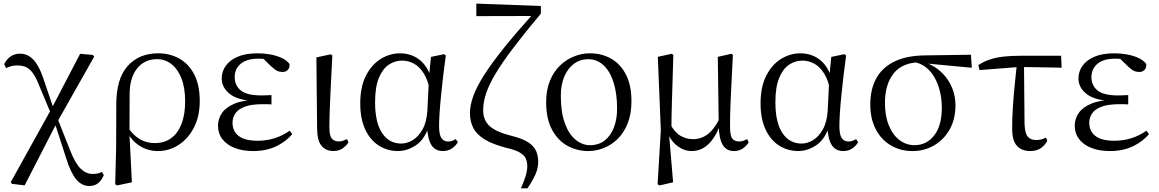

<svg xmlns="http://www.w3.org/2000/svg" viewBox="-20 -828 6464 1071"><path d="M45.9 197.4 40.1 187.9 267.7 -222.5 426.9 -527.8 498.5 -521.7 505.3 -511.9 296.9 -143.3 117.5 206ZM477.3 209.6Q436.3 209.6 405.1 172.5Q373.9 135.4 348.6 53.1L284.1 -146.4H276.8L299.4 -171L371.2 10.9Q400.5 84.7 430.4 113.5Q460.4 142.2 496 142.2Q511.2 142.2 524.6 139.7Q538 137.2 548.5 130.6L558.9 148.8Q547.3 177.1 527.7 193.4Q508.1 209.6 477.3 209.6ZM264.9 -192.1 199.9 -347.5Q181.9 -394 164.2 -419Q146.4 -444 125.6 -453.5Q104.8 -463 76.8 -463Q56.1 -463 41.2 -458.6Q26.2 -454.2 14 -448L3.4 -470Q16.4 -497.5 39.2 -513.1Q62 -528.6 92.2 -528.6Q133.5 -528.6 164.7 -496.7Q196 -464.9 220.1 -395.3L281.1 -215.5H290.6Z M622.6 199.6 627.8 -5.5 628.6 -245.2Q628.6 -388.7 691.9 -459.6Q755.3 -530.6 862 -530.6Q928.7 -530.6 981.2 -500.8Q1033.7 -471 1063.9 -411.9Q1094.2 -352.7 1094.2 -264.3Q1094.2 -178.8 1061.7 -116.2Q1029.2 -53.6 976.1 -19.5Q923 14.6 861.2 14.6Q804.7 14.6 758.5 -14.7Q712.4 -44.1 686.4 -97.7H683L696.8 -113.1Q723.3 -73.6 759.9 -51.7Q796.6 -29.8 843.7 -29.8Q896.4 -29.8 934.1 -56.9Q971.8 -83.9 992.3 -136.1Q1012.7 -188.2 1012.7 -263.1Q1012.7 -339.4 991.8 -391.7Q970.8 -443.9 935.5 -471Q900.2 -498 856.3 -498Q786.8 -498 745.4 -447.1Q704.1 -396.2 703.1 -306.4L702.3 -94.1L701.8 -84.8L715.7 188.8L633.2 206.4Z M1392.3 14.6Q1334 14.6 1289.7 -2.5Q1245.3 -19.6 1220.7 -51.5Q1196.1 -83.4 1196.1 -126.7Q1196.1 -165.3 1217.9 -197.3Q1239.7 -229.3 1287.5 -249.5Q1335.3 -269.8 1412.7 -271.6V-263.4Q1309.9 -266.8 1263.3 -302.9Q1216.7 -339 1216.7 -390.7Q1216.7 -428.3 1238.7 -460Q1260.6 -491.8 1305.1 -511.2Q1349.6 -530.6 1416.8 -530.6Q1452.9 -530.6 1487.4 -524.4Q1522 -518.1 1550.3 -505.3Q1578.6 -492.4 1594.6 -471.9Q1597.2 -450.8 1585.8 -438.7Q1574.5 -426.5 1556.6 -426.5Q1539.7 -426.5 1526.7 -432.4Q1513.7 -438.4 1493.9 -456.8L1436.6 -512.6L1492.7 -511.5L1502 -491.9Q1476.4 -496.3 1458.7 -498.5Q1441.1 -500.7 1421.7 -500.7Q1357 -500.7 1323 -472.4Q1289.1 -444.1 1289.1 -397.6Q1289.1 -351.6 1323 -323.6Q1356.8 -295.7 1438.2 -295.7Q1450.3 -295.7 1463.2 -296.2Q1476.1 -296.7 1494.3 -297.7V-245.7Q1474.9 -246.9 1465.4 -246.9Q1456 -246.9 1447.6 -246.9Q1382.1 -246.9 1345.1 -232.6Q1308.1 -218.4 1292.6 -195.2Q1277 -172 1277 -143.3Q1277 -95.8 1311.7 -69.3Q1346.4 -42.9 1416.6 -42.9Q1467.3 -42.9 1512.3 -57.2Q1557.3 -71.5 1595.9 -98.8L1610.3 -80.5Q1576.8 -38.9 1520.8 -12.1Q1464.9 14.6 1392.3 14.6Z M1839.8 14.4Q1798.3 14.4 1773.7 -14.5Q1749.2 -43.4 1748.8 -111.9L1744.9 -507.9L1825 -525L1833.8 -518.8Q1829.3 -430.3 1826.2 -367.2Q1823.1 -304.2 1821.1 -259Q1819.1 -213.9 1818.2 -180.2Q1817.3 -146.5 1817.3 -117.6Q1817.3 -70.5 1831.4 -54.8Q1845.4 -39.1 1869 -39.1Q1883.8 -39.1 1894.5 -43.2Q1905.3 -47.3 1914.9 -52L1923.8 -34.8Q1914.5 -16.9 1892.5 -1.3Q1870.5 14.4 1839.8 14.4Z M2199.8 14.4Q2139.7 14.4 2091.8 -16.7Q2043.9 -47.8 2016.7 -107.2Q1989.5 -166.5 1989.5 -250.6Q1989.5 -344.2 2021.6 -406.4Q2053.6 -468.5 2104.3 -499.6Q2155.1 -530.6 2211.2 -530.6Q2278.2 -530.6 2326.5 -489.4Q2374.8 -448.1 2394.7 -358.5H2402.3L2380.5 -312.6Q2368.5 -379.3 2344.1 -418.1Q2319.6 -456.9 2288.2 -473.4Q2256.8 -490 2222.7 -490Q2182.8 -490 2148.5 -467Q2114.2 -444 2093.2 -392.9Q2072.2 -341.7 2072.2 -257.8Q2072.2 -144.9 2111.3 -86Q2150.4 -27.2 2218.4 -27.2Q2250.3 -27.2 2282 -46.2Q2313.8 -65.2 2337.1 -106.4Q2360.3 -147.6 2364.1 -212.9L2373.4 -403.1L2384 -510.5L2456.8 -525.8L2466.8 -518.4Q2459.4 -466.9 2452.8 -410.4Q2446.2 -353.9 2440.7 -299.8Q2435.2 -245.7 2432.2 -200.8Q2429.2 -155.9 2429.2 -126.6Q2429.2 -76.9 2442.2 -57.8Q2455.2 -38.7 2479.6 -38.7Q2493.4 -38.7 2503.2 -42.6Q2513 -46.5 2522.5 -52L2533.8 -34.9Q2521.5 -13.4 2500.2 0.6Q2478.9 14.6 2451.4 14.6Q2409 14.6 2387.4 -17.4Q2365.8 -49.4 2361.1 -127.8L2373.9 -128.2Q2349.3 -50.9 2300.8 -18.3Q2252.4 14.4 2199.8 14.4Z M2885.6 222.7Q2902.8 184.3 2912 154.3Q2921.2 124.2 2921.2 98.6Q2921.2 76.6 2913.6 57.9Q2906 39.3 2881.1 23.8Q2856.2 8.3 2803.6 -3.5Q2727.7 -23.2 2683.3 -50.5Q2638.8 -77.8 2620.1 -114.3Q2601.4 -150.8 2601.4 -197.1Q2601.4 -240.2 2619.8 -291.5Q2638.3 -342.9 2679.9 -408.5Q2721.5 -474.2 2790.7 -560.4Q2859.9 -646.5 2961.5 -759.3L2950.6 -725.2V-738.8L2637 -738V-807.9L2997 -794.5V-752.1Q2906.1 -643.6 2844.5 -562.3Q2782.8 -481 2745.6 -419.2Q2708.4 -357.5 2691.8 -307.6Q2675.1 -257.8 2675.1 -212.4Q2675.1 -158.2 2710.8 -125.1Q2746.4 -92 2834.7 -69.9Q2895.5 -54.9 2927.3 -33.6Q2959.1 -12.2 2970.7 14.7Q2982.2 41.6 2982.2 74.4Q2982.2 109.7 2966.9 144.6Q2951.5 179.4 2922.1 222.7Z M3261.1 14.6Q3199.7 14.6 3146.2 -14.3Q3092.7 -43.3 3059.6 -103.8Q3026.5 -164.4 3026.5 -258Q3026.5 -325.8 3047.2 -376.7Q3067.9 -427.5 3103.1 -461.6Q3138.4 -495.8 3181.7 -513.2Q3224.9 -530.6 3269.5 -530.6Q3337.5 -530.6 3389.9 -500.3Q3442.4 -470 3472.4 -410.5Q3502.3 -351.1 3502.3 -263.4Q3502.3 -193 3481.6 -140.7Q3460.9 -88.3 3426.1 -53.9Q3391.2 -19.4 3348.3 -2.4Q3305.5 14.6 3261.1 14.6ZM3271 -18.2Q3320 -18.2 3353.6 -44.9Q3387.2 -71.6 3404.7 -117.6Q3422.2 -163.6 3422.2 -220.9Q3422.2 -306 3402.6 -368.1Q3383.1 -430.2 3346.7 -464Q3310.4 -497.8 3260.8 -497.8Q3216.4 -497.8 3181.7 -472.2Q3147 -446.7 3127.7 -400.7Q3108.4 -354.8 3108.4 -294.9Q3108.4 -200.6 3131.3 -139Q3154.3 -77.4 3191.6 -47.8Q3228.9 -18.2 3271 -18.2Z M3648.1 199.8 3666.1 -100.8 3649.5 -510.9 3726.5 -528 3735.9 -521.8Q3733.7 -440.4 3731.7 -378.9Q3729.7 -317.5 3728.3 -269.3Q3726.9 -221.2 3726 -181.2Q3725.1 -141.2 3725.1 -101.7L3711.7 -82.8L3734.7 188.8L3658.5 206.6ZM4073.5 14.6Q4032.5 14.6 4011.8 -19.3Q3991.1 -53.3 3989.2 -125.3V-128.5L3984 -510.9L4060.3 -528L4068.1 -521.8Q4063.7 -435.6 4060.7 -372.5Q4057.7 -309.5 4055.4 -263.6Q4053.1 -217.8 4052.7 -183.5Q4052.3 -149.2 4052.3 -119.2Q4052.3 -70.5 4065 -54.7Q4077.7 -38.9 4102.7 -38.9Q4117.1 -38.9 4127.8 -43.1Q4138.4 -47.3 4148 -52L4156.1 -33.6Q4144.2 -13.7 4123.1 0.5Q4102 14.6 4073.5 14.6ZM3837.6 14.6Q3795.3 14.6 3756.7 -15.3Q3718.1 -45.3 3700.7 -96.8H3698.5L3717.8 -136.8Q3743.6 -89.2 3775.8 -70.5Q3808.1 -51.8 3846.3 -51.8Q3891.9 -51.8 3928.6 -79.9Q3965.3 -108 3994 -167.6L4006.6 -155.4H4004.2Q3980.3 -74.8 3937.9 -30.1Q3895.5 14.6 3837.6 14.6Z M4432.8 14.4Q4372.7 14.4 4324.8 -16.7Q4276.9 -47.8 4249.7 -107.2Q4222.5 -166.5 4222.5 -250.6Q4222.5 -344.2 4254.6 -406.4Q4286.6 -468.5 4337.3 -499.6Q4388.1 -530.6 4444.2 -530.6Q4511.2 -530.6 4559.5 -489.4Q4607.8 -448.1 4627.7 -358.5H4635.3L4613.5 -312.6Q4601.5 -379.3 4577.1 -418.1Q4552.6 -456.9 4521.2 -473.4Q4489.8 -490 4455.7 -490Q4415.8 -490 4381.5 -467Q4347.2 -444 4326.2 -392.9Q4305.2 -341.7 4305.2 -257.8Q4305.2 -144.9 4344.3 -86Q4383.4 -27.2 4451.4 -27.2Q4483.3 -27.2 4515 -46.2Q4546.8 -65.2 4570.1 -106.4Q4593.3 -147.6 4597.1 -212.9L4606.4 -403.1L4617 -510.5L4689.8 -525.8L4699.8 -518.4Q4692.4 -466.9 4685.8 -410.4Q4679.2 -353.9 4673.7 -299.8Q4668.2 -245.7 4665.2 -200.8Q4662.2 -155.9 4662.2 -126.6Q4662.2 -76.9 4675.2 -57.8Q4688.2 -38.7 4712.6 -38.7Q4726.4 -38.7 4736.2 -42.6Q4746 -46.5 4755.5 -52L4766.8 -34.9Q4754.5 -13.4 4733.2 0.6Q4711.9 14.6 4684.4 14.6Q4642 14.6 4620.4 -17.4Q4598.8 -49.4 4594.1 -127.8L4606.9 -128.2Q4582.3 -50.9 4533.8 -18.3Q4485.4 14.4 4432.8 14.4Z M5070 14.6Q5003.2 14.6 4949.5 -16.8Q4895.8 -48.2 4865.1 -106.9Q4834.5 -165.5 4834.5 -245.6Q4834.5 -328.5 4867 -389.2Q4899.6 -450 4967.2 -483.8Q5034.9 -517.6 5138.8 -519L5396.1 -522.7L5400.8 -450L5134.1 -475.1L5117.2 -481Q5014.5 -480.5 4965.4 -419.1Q4916.4 -357.7 4916.4 -254.5Q4916.4 -179.9 4938.6 -126.9Q4960.9 -73.9 4998.2 -46.1Q5035.6 -18.2 5081.4 -18.2Q5148.4 -18.2 5191 -72.6Q5233.6 -127 5233.6 -227.7Q5233.6 -274.5 5223 -318.2Q5212.4 -361.8 5192.1 -397.3Q5171.7 -432.7 5141 -455.4Q5110.4 -478.1 5069.6 -483L5083 -492Q5130.9 -487.6 5172.2 -466.6Q5213.5 -445.6 5244.2 -411.9Q5274.9 -378.2 5292.3 -334.6Q5309.7 -291.1 5309.7 -240.9Q5309.7 -162.3 5276.7 -104.9Q5243.8 -47.5 5189.5 -16.4Q5135.2 14.6 5070 14.6Z M5443.7 -437.1 5437.5 -465Q5467.8 -484.8 5501 -495.9Q5534.2 -507.1 5575.9 -512.1Q5617.6 -517 5673.4 -517H5899L5901.9 -450.5L5667.4 -454.5ZM5727.2 14.6Q5679.7 14.6 5652.8 -14.3Q5625.9 -43.2 5625.9 -112.1Q5625.9 -170.4 5630 -232.2Q5634.1 -293.9 5640.4 -355.7Q5646.8 -417.4 5652.5 -474.9H5692L5695 -136.8Q5697 -83.2 5713.5 -65Q5729.9 -46.9 5758.5 -46.9Q5775.3 -46.9 5788.7 -50.3Q5802.1 -53.7 5814.3 -60.7L5821.9 -42.7Q5807 -15 5783.8 -0.2Q5760.6 14.6 5727.2 14.6Z M6171.3 14.6Q6113 14.6 6068.7 -2.5Q6024.3 -19.6 5999.7 -51.5Q5975.1 -83.4 5975.1 -126.7Q5975.1 -165.3 5996.9 -197.3Q6018.7 -229.3 6066.5 -249.5Q6114.3 -269.8 6191.7 -271.6V-263.4Q6088.9 -266.8 6042.3 -302.9Q5995.7 -339 5995.7 -390.7Q5995.7 -428.3 6017.7 -460Q6039.6 -491.8 6084.1 -511.2Q6128.6 -530.6 6195.8 -530.6Q6231.9 -530.6 6266.4 -524.4Q6301 -518.1 6329.3 -505.3Q6357.6 -492.4 6373.6 -471.9Q6376.2 -450.8 6364.8 -438.7Q6353.5 -426.5 6335.6 -426.5Q6318.7 -426.5 6305.7 -432.4Q6292.7 -438.4 6272.9 -456.8L6215.6 -512.6L6271.7 -511.5L6281 -491.9Q6255.4 -496.3 6237.7 -498.5Q6220.1 -500.7 6200.7 -500.7Q6136 -500.7 6102 -472.4Q6068.1 -444.1 6068.1 -397.6Q6068.1 -351.6 6102 -323.6Q6135.8 -295.7 6217.2 -295.7Q6229.3 -295.7 6242.2 -296.2Q6255.1 -296.7 6273.3 -297.7V-245.7Q6253.9 -246.9 6244.4 -246.9Q6235 -246.9 6226.6 -246.9Q6161.1 -246.9 6124.1 -232.6Q6087.1 -218.4 6071.6 -195.2Q6056 -172 6056 -143.3Q6056 -95.8 6090.7 -69.3Q6125.4 -42.9 6195.6 -42.9Q6246.3 -42.9 6291.3 -57.2Q6336.3 -71.5 6374.9 -98.8L6389.3 -80.5Q6355.8 -38.9 6299.8 -12.1Q6243.9 14.6 6171.3 14.6Z"/></svg>

Font: Noto Serif HK
Style: Regular
Weight: 200
Designer: Ryoko NISHIZUKA 西塚涼子 (kana & ideographs); Frank Grießhammer (Latin, Greek & Cyrillic); Wenlong ZHANG 张文龙 (bopomofo); San
Foundry: Adobe
Version: Version 2.001;hotconv 1.1.0;makeotfexe 2.6.0